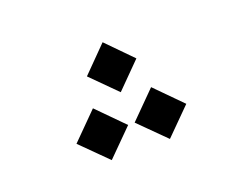

<svg xmlns="http://www.w3.org/2000/svg" viewBox="-66 -934 717 568"><g transform="rotate(-20 293.0 -649.5)"><path d="M201.7 -481.4 120.1 -562.5 201.7 -644.5 282.7 -562.5ZM384.8 -481.4 303.2 -562.5 384.8 -644.5 465.8 -562.5ZM295.4 -661.1 217.3 -739.3 295.4 -818.4 373 -739.3Z"/></g></svg>

Font: Cascadia Mono ExtraLight
Style: Regular
Weight: 200
Monospace: yes
Designer: Aaron Bell
Foundry: Saja Typeworks
Version: Version 2404.023; ttfautohint (v1.8.4)